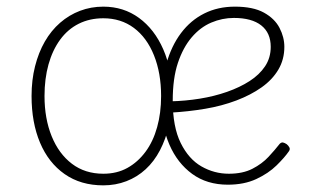

<svg xmlns="http://www.w3.org/2000/svg" viewBox="-20 -539 953 578"><path d="M291 19Q223 19 174.5 -15Q126 -49 100.5 -109.5Q75 -170 75 -250Q75 -298 85.5 -339.5Q96 -381 115 -414Q134 -447 161 -470.5Q188 -494 221 -506.5Q254 -519 291 -519Q352 -519 398.5 -485Q445 -451 471.5 -390.5Q498 -330 498 -250Q498 -202 488.5 -161Q479 -120 461.5 -86.5Q444 -53 418.5 -29.5Q393 -6 360.5 6.5Q328 19 291 19ZM291 -16Q332 -16 363.5 -33.5Q395 -51 418 -82Q441 -113 453 -156Q465 -199 465 -250Q465 -319 443.5 -372.5Q422 -426 383 -455Q344 -484 291 -484Q250 -484 217 -467.5Q184 -451 161 -419.5Q138 -388 126 -345Q114 -302 114 -250Q114 -182 135.5 -129Q157 -76 196.5 -46Q236 -16 291 -16ZM666 17Q603 17 558.5 -15.5Q514 -48 490 -103.5Q466 -159 466 -228Q466 -294 481 -347.5Q496 -401 525 -439.5Q554 -478 595 -498.5Q636 -519 687 -519Q742 -519 774.5 -501Q807 -483 821.5 -455Q836 -427 836 -398Q836 -360 818 -329.5Q800 -299 767.5 -276Q735 -253 691.5 -236.5Q648 -220 597.5 -211.5Q547 -203 494 -200V-234Q538 -235 581.5 -242Q625 -249 663.5 -262.5Q702 -276 731.5 -295Q761 -314 778 -339.5Q795 -365 795 -398Q795 -440 766.5 -462.5Q738 -485 684 -485Q649 -485 616 -471Q583 -457 557 -426.5Q531 -396 515.5 -349.5Q500 -303 500 -236Q500 -157 524 -108.5Q548 -60 586.5 -38Q625 -16 669 -16Q711 -16 740 -31Q769 -46 788.5 -67Q808 -88 822 -106Q827 -111 832 -110Q837 -109 843 -105Q848 -101 851 -95.5Q854 -90 850 -84Q837 -65 812.5 -41Q788 -17 751.5 0Q715 17 666 17Z"/></svg>

Font: Playwrite HR Lijeva Thin
Style: Regular
Weight: 250
Designer: Veronika Burian, José Scaglione
Foundry: TypeTogether
Version: Version 1.002